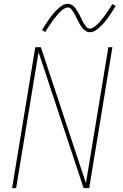

<svg xmlns="http://www.w3.org/2000/svg" viewBox="-20 -981 640 1001"><path d="M43 0 164 -735H193L428 -26L545 -735H566L445 0H416L181 -709L64 0ZM449 -813Q437 -813 427 -819.5Q417 -826 410 -834.5Q403 -843 397.5 -852.5Q392 -862 386.5 -872.5Q381 -883 376 -894Q371 -905 365 -914.5Q359 -924 352 -933Q345 -942 333 -942Q328 -942 325.5 -941Q323 -940 318.5 -938Q314 -936 309 -932.5Q304 -929 298 -923.5Q292 -918 289 -914.5Q286 -911 283 -908Q280 -905 277.5 -901.5Q275 -898 272 -894.5Q269 -891 265.5 -887Q262 -883 259 -879Q256 -875 252.5 -870Q249 -865 246 -860Q243 -855 239 -850Q235 -845 231.5 -839Q228 -833 224 -827Q220 -821 216 -814L199 -824Q206 -836 212.5 -846Q219 -856 225 -865Q231 -874 237 -882.5Q243 -891 248.5 -898Q254 -905 259.5 -911.5Q265 -918 270 -923.5Q275 -929 284 -937Q293 -945 301 -950.5Q309 -956 316.5 -958.5Q324 -961 333 -961Q345 -961 355 -955Q365 -949 372 -940Q379 -931 384.5 -921.5Q390 -912 395.5 -901.5Q401 -891 406 -880Q411 -869 417 -859.5Q423 -850 430 -841Q437 -832 449 -832Q454 -832 456.5 -833Q459 -834 463.5 -836Q468 -838 473 -842Q478 -846 484 -851Q490 -856 493 -859.5Q496 -863 499 -866Q502 -869 504.5 -872.5Q507 -876 510 -879.5Q513 -883 516.5 -887Q520 -891 523 -895.5Q526 -900 529.5 -904.5Q533 -909 536 -914Q539 -919 543 -924.5Q547 -930 550.5 -935.5Q554 -941 558 -947Q562 -953 566 -960L583 -950Q577 -939 570 -928.5Q563 -918 557 -909Q551 -900 545 -891.5Q539 -883 533.5 -876Q528 -869 522.5 -862.5Q517 -856 512 -851Q507 -846 498 -837.5Q489 -829 481 -824Q473 -819 465.5 -816Q458 -813 449 -813Z"/></svg>

Font: Iosevka Thin Extended Oblique
Style: Regular
Weight: 100
Width: 7
Italic angle: -9°
Monospace: yes
Designer: Belleve Invis
Foundry: Belleve Invis
Version: Version 32.5.0; ttfautohint (v1.8.4)